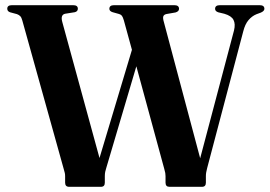

<svg xmlns="http://www.w3.org/2000/svg" viewBox="-20 -720 1039 740"><path d="M809 -686Q809 -700 827.5 -700H981Q999 -700 999 -686Q999 -677.5 985.5 -671.5L968 -665Q951 -658 937.8 -642.5Q924.5 -627 917.5 -599L778.5 -72.5Q776 -62.5 774.8 -56Q773.5 -49.5 773.5 -41V-16Q773.5 0 758.5 0H633Q618 0 618 -16V-41Q618 -47.5 617 -53.2Q616 -59 613 -69.5L505.5 -464.5L389.5 -72.5Q387 -65 385.5 -57.8Q384 -50.5 384 -41V-16Q384 0 369 0H246.5Q231 0 231 -16V-41Q231 -48 229.8 -53.2Q228.5 -58.5 225.5 -69L66 -641Q63 -652.5 58.2 -657.5Q53.5 -662.5 45.5 -665.5L19.5 -672.5Q8 -676 8 -686.5Q8 -700 26 -700H262Q280 -700 280 -686.5Q280 -676 268.5 -673L231 -667Q212.5 -663 220 -635.5L363.5 -111L488.5 -528L457.5 -641Q453.5 -654.5 449.8 -659.2Q446 -664 439 -666L414 -673Q401.5 -677 401.5 -686Q401.5 -700 419.5 -700H652Q670 -700 670 -686Q670 -676 656.5 -672L622 -666Q612 -664 609.5 -657.2Q607 -650.5 611.5 -635.5L751.5 -110L882 -603Q888 -627.5 880 -643.2Q872 -659 844.5 -667L821.5 -672.5Q809 -676.5 809 -686Z"/></svg>

Font: Fraunces 72pt SemiBold
Style: Regular
Weight: 600
Version: Version 1.000;[b76b70a41]